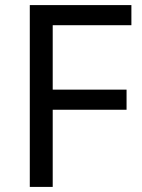

<svg xmlns="http://www.w3.org/2000/svg" viewBox="-20 -734 559 754"><path d="M187 0H97V-714H496V-635H187V-382H477V-303H187Z"/></svg>

Font: Noto Sans Symbols 2
Style: Regular
Weight: 400
Designer: Monotype Design Team
Foundry: Monotype Imaging Inc.
Version: Version 2.008; ttfautohint (v1.8.4.7-5d5b)